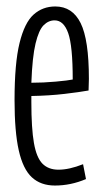

<svg xmlns="http://www.w3.org/2000/svg" viewBox="-20 -564 316 594"><path d="M150 10Q106 10 78.5 -15.5Q51 -41 38 -99Q25 -157 25 -254Q25 -368 40.5 -431Q56 -494 84 -519Q112 -544 151 -544Q204 -544 229.5 -492.5Q255 -441 255 -320Q255 -314 254.5 -301.5Q254 -289 254 -284Q226 -279 179.5 -273.5Q133 -268 77 -267V-248Q77 -167 85 -121.5Q93 -76 111.5 -57.5Q130 -39 161 -39Q194 -39 237 -56L246 -10Q199 10 150 10ZM77 -308Q114 -308 152.5 -311.5Q191 -315 205 -318Q205 -422 191 -461.5Q177 -501 149 -501Q130 -501 115 -486Q100 -471 90 -429.5Q80 -388 77 -308Z"/></svg>

Font: Georama Extra Condensed Light
Style: Regular
Weight: 300
Width: 2
Designer: Jean-Baptiste Levee
Foundry: Production Type
Version: Version 1.000